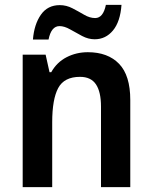

<svg xmlns="http://www.w3.org/2000/svg" viewBox="-20 -767 624 787"><path d="M340 -553Q422 -553 468 -505.5Q514 -458 514 -357V0H394V-330Q394 -390 373.5 -421Q353 -452 308 -452Q243 -452 218.5 -406Q194 -360 194 -266V0H73V-543H167L183 -471H190Q213 -512 253 -532.5Q293 -553 340 -553ZM115 -605Q120 -667 147.5 -706.5Q175 -746 225 -746Q252 -746 277 -733Q302 -720 325 -706.5Q348 -693 370 -693Q403 -693 414 -747H478Q473 -678 443 -642Q413 -606 368 -606Q342 -606 316.5 -619.5Q291 -633 267.5 -646.5Q244 -660 224 -660Q190 -660 179 -605Z"/></svg>

Font: Noto Sans SemiCondensed SemiBold
Style: Regular
Weight: 600
Width: 4
Designer: Monotype Design Team
Foundry: Monotype Imaging Inc.
Version: Version 2.013; ttfautohint (v1.8.4.7-5d5b)